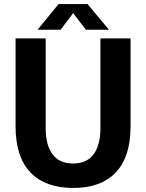

<svg xmlns="http://www.w3.org/2000/svg" viewBox="-20 -918 724 950"><path d="M342 12Q204 12 130.5 -65Q57 -142 57 -293V-728H206V-284Q206 -200 240 -154.5Q274 -109 342 -109Q409 -109 443 -154.5Q477 -200 477 -284V-728H626V-293Q626 -142 553 -65Q480 12 342 12ZM166 -771 270 -898H413L519 -771H405L342 -853L280 -771Z"/></svg>

Font: Murecho SemiBold
Style: Regular
Weight: 600
Designer: Neil Summerour
Foundry: Positype
Version: Version 1.010; ttfautohint (v1.8.3)